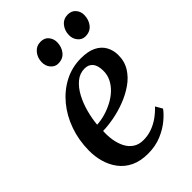

<svg xmlns="http://www.w3.org/2000/svg" viewBox="-227 -846 947 947"><g transform="rotate(-45 246.5 -373.0)"><path d="M436 -95Q422 -74.5 392.5 -49.8Q363 -25 321 -7.2Q279 10.5 227 10.5Q174.5 10.5 137 -7.5Q99.5 -25.5 76 -56.8Q52.5 -88 41.5 -126.8Q30.5 -165.5 31 -207Q31.5 -278.5 53.8 -341.8Q76 -405 116 -453.2Q156 -501.5 209.2 -529.2Q262.5 -557 325.5 -557Q374 -557 405 -541.8Q436 -526.5 451.2 -499.8Q466.5 -473 467 -439.5Q467.5 -394 446 -359.2Q424.5 -324.5 389 -299.8Q353.5 -275 311.2 -258.8Q269 -242.5 226.2 -234.5Q183.5 -226.5 149 -226Q147 -192.5 152.2 -161.8Q157.5 -131 170.2 -106.5Q183 -82 204.8 -67.5Q226.5 -53 258 -53Q289 -53 317 -63Q345 -73 369.8 -90.5Q394.5 -108 415.5 -130.5ZM302 -508.5Q268 -508.5 241.2 -486.2Q214.5 -464 195.2 -428Q176 -392 164.8 -350Q153.5 -308 150 -268.5Q178.5 -270 208 -278.5Q237.5 -287 265 -301.5Q292.5 -316 314 -336.2Q335.5 -356.5 348 -381.8Q360.5 -407 360 -436.5Q359.5 -472.5 344.5 -490.5Q329.5 -508.5 302 -508.5ZM228 -617Q205 -617 189.5 -635.5Q174 -654 174.5 -679.5Q175 -711 193.8 -733.2Q212.5 -755.5 242 -755.5Q269.5 -755.5 284 -737.5Q298.5 -719.5 298.5 -696Q298 -663 279.5 -640Q261 -617 228 -617ZM417.5 -617Q394.5 -617 379 -635.5Q363.5 -654 364 -679.5Q364.5 -711 383 -733.2Q401.5 -755.5 431.5 -755.5Q458.5 -755.5 473.5 -737.5Q488.5 -719.5 488 -696Q487.5 -663 469 -640Q450.5 -617 417.5 -617Z"/></g></svg>

Font: Merriweather 48pt Medium
Style: Italic
Weight: 500
Italic angle: -7.8°
Version: Version 2.101